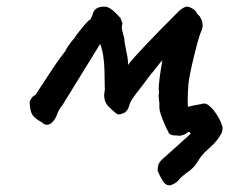

<svg xmlns="http://www.w3.org/2000/svg" viewBox="-20 -395 689 577"><path d="M649 -12Q649 3 641 13Q634 25 625 34.5Q616 44 608 51Q594 63 587 72Q582 78 573 92Q563 110 540 125Q524 137 518 145Q510 155 499 159Q494 162 489 162Q478 162 470 150Q459 132 454 119Q453 102 459.5 93Q466 84 482 71L553 7L549 1L545 2Q537 10 521 13Q514 13 511 12H506Q491 12 486 3V0Q482 -4 479 -12Q475 -21 469 -35.5Q463 -50 460.5 -61Q458 -72 459 -85Q458 -89 457 -101Q456 -113 458 -115L457 -128Q457 -151 468 -214Q463 -209 453 -196Q449 -192 445 -186Q441 -180 435 -174Q409 -139 401 -129Q389 -114 380.5 -102Q372 -90 369 -80Q365 -64 356.5 -58Q348 -52 335 -51Q331 -51 307 -74Q293 -88 293 -108Q293 -113 295 -125Q295 -131 294 -181.5Q293 -232 281 -263L167 -78Q156 -66 150 -47Q137 -20 121 -20Q113 -20 105 -28Q84 -39 77 -50.5Q70 -62 69 -90Q78 -108 86 -109Q149 -206 160.5 -220.5Q172 -235 176 -241Q183 -257 204 -281Q206 -286 225.5 -310Q245 -334 252 -337L258 -350Q263 -375 292 -375Q298 -375 302 -374Q312 -370 319.5 -363.5Q327 -357 332.5 -351Q338 -345 342 -341L348 -325Q346 -317 346 -313Q346 -306 354 -277Q353 -272 359 -244Q367 -208 364 -199Q389 -233 519 -363Q534 -375 542 -375Q548 -375 555 -371Q568 -364 570 -358.5Q572 -353 580 -346Q589 -333 589 -319Q589 -309 585 -302Q577 -284 562.5 -224Q548 -164 546 -140Q544 -108 544 -95Q544 -81 545 -74Q560 -78 572.5 -80Q585 -82 591 -84L600 -83Q615 -75 629.5 -53.5Q644 -32 649 -12Z"/></svg>

Font: Caveat
Style: Bold
Weight: 700
Designer: Pablo Impallari
Foundry: Pablo Impallari
Version: Version 1.500; ttfautohint (v1.6)